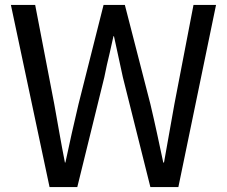

<svg xmlns="http://www.w3.org/2000/svg" viewBox="-20 -754 918 775"><path d="M199 -334 122 -734H24L180 1H292L401 -442C408 -477 415 -509 423 -541C428 -563 433 -585 438 -608H440C452 -552 463 -502 476 -442L587 1H700L852 -734H761L684 -334C670 -256 656 -178 642 -98H639C622 -178 606 -254 587 -334L484 -734H398L297 -334C278 -254 261 -178 244 -98H242C234 -138 227 -177 220 -216C213 -255 206 -294 199 -334Z"/></svg>

Font: Bithumb Trading Sans
Style: Regular
Weight: 400
Designer: HamHyungwon
Foundry: Bithumb
Version: Version 1.300;FEAKit 1.0